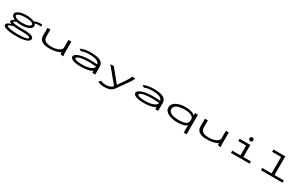

<svg xmlns="http://www.w3.org/2000/svg" viewBox="366 -2887 8269 5282"><g transform="rotate(30 4500.0 -246.0)"><path d="M446 -158Q403 -158 364.5 -162Q326 -166 293 -174Q263 -163 241.5 -151Q220 -139 220 -127Q220 -103 304 -93.5Q388 -84 548 -84Q653 -84 720.5 -76Q788 -68 826.5 -53Q865 -38 880 -17.5Q895 3 895 28Q895 66 854 99Q813 132 723.5 152Q634 172 488 172Q355 172 259 159Q163 146 111 119.5Q59 93 59 54Q59 16 98 -10Q137 -36 201 -49Q134 -72 134 -110Q134 -132 158.5 -153.5Q183 -175 227 -195Q174 -216 144.5 -248Q115 -280 115 -317Q115 -361 156.5 -395Q198 -429 272.5 -448.5Q347 -468 446 -468Q523 -468 586 -456Q649 -444 692 -422Q744 -445 801.5 -455.5Q859 -466 936 -463L954 -402Q896 -405 844.5 -401.5Q793 -398 748 -384Q777 -353 777 -317Q777 -273 735.5 -236.5Q694 -200 619.5 -179Q545 -158 446 -158ZM446 -225Q522 -225 579 -236.5Q636 -248 668 -269Q700 -290 700 -317Q700 -345 668 -363.5Q636 -382 579 -392Q522 -402 446 -402Q380 -402 322 -392Q264 -382 228 -363.5Q192 -345 192 -317Q192 -290 225.5 -269Q259 -248 316.5 -236.5Q374 -225 446 -225ZM143 43Q143 56 171.5 67.5Q200 79 249 87.5Q298 96 360.5 101Q423 106 490 106Q581 106 653.5 99.5Q726 93 768.5 78Q811 63 811 39Q811 6 740.5 -5.5Q670 -17 518 -17Q448 -17 388.5 -20.5Q329 -24 283 -31Q249 -21 217 -11Q185 -1 164 11.5Q143 24 143 43Z M1439 11Q1347 11 1286.5 -5.5Q1226 -22 1191 -48.5Q1156 -75 1139.5 -107Q1123 -139 1118.5 -170Q1114 -201 1114 -226L1116 -457H1208V-226Q1208 -201 1216 -172Q1224 -143 1250.5 -117.5Q1277 -92 1330.5 -75.5Q1384 -59 1475 -59Q1523 -59 1576 -68.5Q1629 -78 1675.5 -98Q1722 -118 1751 -148Q1780 -178 1780 -219V-457H1872V-71Q1872 -53 1875.5 -35.5Q1879 -18 1892 0H1802Q1789 -17 1785 -35Q1781 -53 1781 -70Q1759 -51 1720 -36Q1681 -21 1633 -10.5Q1585 0 1534.5 5.5Q1484 11 1439 11Z M2425 11Q2269 11 2184.5 -24.5Q2100 -60 2100 -115Q2100 -152 2136 -182Q2172 -212 2236 -233.5Q2300 -255 2383.5 -267Q2467 -279 2561 -279Q2608 -279 2674 -276Q2740 -273 2802 -269Q2788 -321 2745.5 -349.5Q2703 -378 2635.5 -389.5Q2568 -401 2481 -401Q2415 -401 2350.5 -392Q2286 -383 2233 -357L2165 -403Q2230 -435 2313.5 -451Q2397 -467 2491 -467Q2612 -467 2702.5 -447Q2793 -427 2843 -378Q2893 -329 2893 -243V0H2801V-70Q2775 -45 2728.5 -29Q2682 -13 2626.5 -4.5Q2571 4 2518 7.5Q2465 11 2425 11ZM2198 -119Q2198 -103 2220 -91Q2242 -79 2277.5 -71.5Q2313 -64 2355.5 -60Q2398 -56 2439 -56Q2534 -56 2613 -71.5Q2692 -87 2743 -119Q2794 -151 2805 -201Q2769 -204 2727 -207Q2685 -210 2644.5 -212Q2604 -214 2573 -214Q2501 -214 2434 -208Q2367 -202 2313.5 -190Q2260 -178 2229 -160Q2198 -142 2198 -119Z M3272 174Q3208 174 3153 162Q3098 150 3062 125L3126 65Q3157 83 3194 92.5Q3231 102 3280 102Q3352 102 3406.5 83Q3461 64 3501 18L3110 -457H3220L3551 -52L3704 -275Q3735 -320 3762.5 -365.5Q3790 -411 3800 -457H3904Q3891 -411 3860 -364Q3829 -317 3796 -270L3568 52Q3520 119 3445 146.5Q3370 174 3272 174Z M4425 11Q4269 11 4184.5 -24.5Q4100 -60 4100 -115Q4100 -152 4136 -182Q4172 -212 4236 -233.5Q4300 -255 4383.5 -267Q4467 -279 4561 -279Q4608 -279 4674 -276Q4740 -273 4802 -269Q4788 -321 4745.5 -349.5Q4703 -378 4635.5 -389.5Q4568 -401 4481 -401Q4415 -401 4350.5 -392Q4286 -383 4233 -357L4165 -403Q4230 -435 4313.5 -451Q4397 -467 4491 -467Q4612 -467 4702.5 -447Q4793 -427 4843 -378Q4893 -329 4893 -243V0H4801V-70Q4775 -45 4728.5 -29Q4682 -13 4626.5 -4.5Q4571 4 4518 7.5Q4465 11 4425 11ZM4198 -119Q4198 -103 4220 -91Q4242 -79 4277.5 -71.5Q4313 -64 4355.5 -60Q4398 -56 4439 -56Q4534 -56 4613 -71.5Q4692 -87 4743 -119Q4794 -151 4805 -201Q4769 -204 4727 -207Q4685 -210 4644.5 -212Q4604 -214 4573 -214Q4501 -214 4434 -208Q4367 -202 4313.5 -190Q4260 -178 4229 -160Q4198 -142 4198 -119Z M5801 167V-70Q5758 -27 5685 -8.5Q5612 10 5488 10Q5413 10 5341.5 -4.5Q5270 -19 5212.5 -48.5Q5155 -78 5121 -122.5Q5087 -167 5087 -227Q5087 -289 5122 -334.5Q5157 -380 5215 -410Q5273 -440 5345.5 -454.5Q5418 -469 5493 -469Q5609 -469 5691.5 -443Q5774 -417 5801 -377V-457H5893V167ZM5501 -63Q5591 -63 5658 -76Q5725 -89 5762 -127.5Q5799 -166 5799 -241Q5799 -298 5761 -332Q5723 -366 5659 -381.5Q5595 -397 5517 -397Q5452 -397 5392 -388Q5332 -379 5284.5 -359.5Q5237 -340 5209 -308Q5181 -276 5181 -230Q5181 -184 5207 -152Q5233 -120 5277.5 -100.5Q5322 -81 5380 -72Q5438 -63 5501 -63Z M6439 11Q6347 11 6286.5 -5.5Q6226 -22 6191 -48.5Q6156 -75 6139.5 -107Q6123 -139 6118.5 -170Q6114 -201 6114 -226L6116 -457H6208V-226Q6208 -201 6216 -172Q6224 -143 6250.5 -117.5Q6277 -92 6330.5 -75.5Q6384 -59 6475 -59Q6523 -59 6576 -68.5Q6629 -78 6675.5 -98Q6722 -118 6751 -148Q6780 -178 6780 -219V-457H6872V-71Q6872 -53 6875.5 -35.5Q6879 -18 6892 0H6802Q6789 -17 6785 -35Q6781 -53 6781 -70Q6759 -51 6720 -36Q6681 -21 6633 -10.5Q6585 0 6534.5 5.5Q6484 11 6439 11Z M7205 0V-72H7465V-383H7217V-457H7557V-72H7797V0ZM7505 -543Q7480 -543 7462 -561Q7444 -579 7444 -604Q7444 -630 7461.5 -648Q7479 -666 7505 -666Q7530 -666 7548.5 -647.5Q7567 -629 7567 -604Q7567 -579 7548.5 -561Q7530 -543 7505 -543Z M8158 0V-72H8455V-593H8170V-665H8547V-72H8842V0Z"/></g></svg>

Font: Inconsolata UltraExpanded Thin
Style: Regular
Weight: 100
Width: 9
Monospace: yes
Designer: Raph Levien, Cyreal, Brenton Simpson
Foundry: Raph Levien, Cyreal, Google
Version: Version 3.100; ttfautohint (v1.8.4.7-5d5b)